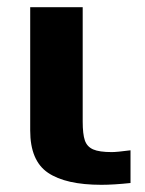

<svg xmlns="http://www.w3.org/2000/svg" viewBox="-20 -504 403 534"><path d="M64 -141V-484H210V-166Q210 -131 216 -113.5Q222 -96 239 -88.5Q256 -81 291 -81Q305 -81 343 -86V5Q296 10 262 10Q163 10 113.5 -23.5Q64 -57 64 -141Z"/></svg>

Font: Play
Style: Bold
Weight: 700
Designer: Jonas Hecksher (Cyrillic expansion: Cyreal)
Foundry: Jonas Hecksher, Playtype, e-types AS
Version: Version 2.101; ttfautohint (v1.5.65-e2d9)